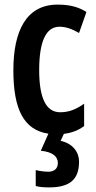

<svg xmlns="http://www.w3.org/2000/svg" viewBox="-20 -573 418 833"><path d="M323 128C323 88 297 50 243 38L257 8C288 4 318 -6 345 -26V-123C309 -98 279 -86 241 -86C180 -86 150 -147 150 -269C150 -392 179 -457 238 -457C266 -457 291 -448 323 -430L355 -521C323 -541 287 -553 230 -553C94 -553 38 -439 38 -268C38 -99 83 -9 190 7L157 81C208 86 231 106 231 134C231 159 215 172 189 172C174 172 152 169 135 165V234C153 239 171 240 194 240C288 240 323 201 323 128Z"/></svg>

Font: Noto Sans Sinhala UI ExtraCondensed SemiBold
Style: Regular
Weight: 600
Width: 2
Designer: Jelle Bosma - Monotype Design Team
Foundry: Monotype Imaging Inc.
Version: Version 2.006